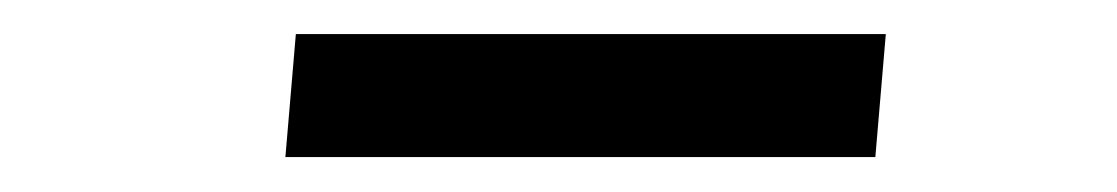

<svg xmlns="http://www.w3.org/2000/svg" viewBox="-20 -670 640 110"><path d="M149.5 -650.5H487.5L481.5 -580H143.5Z"/></svg>

Font: Urbanist Medium
Style: Italic
Weight: 500
Italic angle: -8°
Designer: Corey Hu
Foundry: Corey Hu
Version: Version 1.330; ttfautohint (v1.8.4.7-5d5b)